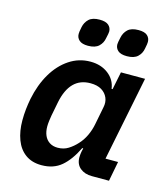

<svg xmlns="http://www.w3.org/2000/svg" viewBox="-112 -830 813 930"><g transform="rotate(15 294.5 -365.0)"><path d="M518 0H432Q396 0 373 -19Q350 -38 350 -73Q350 -80 351 -88.5Q352 -97 353 -102L357 -119H352Q321 -55 281.5 -21.5Q242 12 182 12Q134 12 101.5 -11.5Q69 -35 53 -77.5Q37 -120 37 -174Q37 -204 40 -231Q43 -258 48 -284Q63 -358 96 -414Q129 -470 177 -502Q225 -534 283 -534Q336 -534 372.5 -506Q409 -478 415 -433H420L438 -522H559L474 -99H537ZM236 -90Q266 -90 289 -104.5Q312 -119 330 -139Q350 -160 363.5 -188.5Q377 -217 383 -249L400 -336Q406 -363 396.5 -385Q387 -407 365.5 -420Q344 -433 310 -433Q258 -433 226 -400.5Q194 -368 181 -304L167 -232Q165 -221 163 -205Q161 -189 161 -177Q161 -151 169.5 -131.5Q178 -112 195 -101Q212 -90 236 -90ZM250 -605Q220 -605 206 -617.5Q192 -630 192 -649Q192 -654 193 -662Q194 -670 197 -684Q202 -709 219.5 -725.5Q237 -742 273 -742Q304 -742 318 -729.5Q332 -717 332 -698Q332 -693 330.5 -685.5Q329 -678 326 -664Q322 -639 304 -622Q286 -605 250 -605ZM445 -605Q414 -605 400 -617.5Q386 -630 386 -649Q386 -654 387.5 -662Q389 -670 392 -684Q397 -709 414.5 -725.5Q432 -742 468 -742Q499 -742 512.5 -729.5Q526 -717 526 -698Q526 -693 525 -685.5Q524 -678 521 -664Q517 -639 499 -622Q481 -605 445 -605Z"/></g></svg>

Font: IBM Plex Sans SemiBold
Style: Italic
Weight: 600
Italic angle: -11.31°
Designer: Mike Abbink, Paul van der Laan, Pieter van Rosmalen
Foundry: Bold Monday
Version: Version 3.201